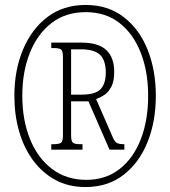

<svg xmlns="http://www.w3.org/2000/svg" viewBox="-20 -745 688 775"><path d="M325 10Q256 10 203 -19Q150 -48 113 -98.5Q76 -149 57 -215.5Q38 -282 38 -358Q38 -461 72.5 -544Q107 -627 171 -676Q235 -725 326 -725Q416 -725 479.5 -676Q543 -627 576 -544Q609 -461 609 -358Q609 -255 575.5 -171.5Q542 -88 478.5 -39Q415 10 325 10ZM328 -19Q407 -19 463 -63Q519 -107 548.5 -183.5Q578 -260 578 -358Q578 -456 548 -532.5Q518 -609 462 -652.5Q406 -696 326 -696Q245 -696 188 -652Q131 -608 100.5 -531.5Q70 -455 70 -359Q70 -261 101 -184Q132 -107 190 -63Q248 -19 328 -19ZM187 -141V-163H197Q219 -163 226.5 -169Q234 -175 234 -198V-516Q234 -539 226.5 -545Q219 -551 197 -551H187V-573H309Q377 -573 409 -543Q441 -513 441 -455Q441 -417 429.5 -395Q418 -373 401.5 -362Q385 -351 368 -345L436 -189Q443 -173 451.5 -168Q460 -163 482 -163V-141H422L337 -336H267V-198Q267 -175 274.5 -169Q282 -163 303 -163H313V-141ZM308 -363Q366 -363 386.5 -385.5Q407 -408 407 -452Q407 -501 384 -523.5Q361 -546 306 -546H267V-363Z"/></svg>

Font: Noto Serif Hebrew ExtraCondensed ExtraLight
Style: Regular
Weight: 200
Width: 2
Designer: Monotype Design Team
Foundry: Monotype Imaging Inc.
Version: Version 2.004; ttfautohint (v1.8.4.7-5d5b)